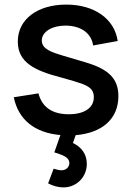

<svg xmlns="http://www.w3.org/2000/svg" viewBox="-20 -575 576 836"><path d="M256.5 241C312 241 358 197 358 138.5C358 96.5 335.5 66 297.5 47.5L309.5 13.5C426 4 495.5 -58.5 495.5 -156C495.5 -230.5 456 -272.5 354.5 -303C316 -314.5 281 -325 253 -333C205.5 -347.5 162 -361 162 -398.5C162 -436.5 206 -463.5 265 -463.5C332 -463.5 378 -430.5 385.5 -377L492.5 -396.5C478.5 -493 391 -555 268.5 -555C142.5 -555 57.5 -490.5 57.5 -394.5C57.5 -304 128.5 -268 246.5 -237.5C287.5 -226.5 319.5 -216.5 338 -210C378 -194.5 388.5 -178.5 388.5 -151.5C388.5 -104.5 346 -77.5 279.5 -77.5C208 -77.5 163 -108 147.5 -168.5L40 -151.5C60 -53.5 131.5 3.5 243 13L216.5 88.5C218 89 218.5 89.5 220 89.5C234 94 245 98 253.5 101.5C269.5 108.5 282 119 282 135.5C282 152 268 166.5 247.5 166.5C239 166.5 227.5 164 213.5 159.5L189.5 223.5C212 235 234 241 256.5 241Z"/></svg>

Font: Vela Sans SemBd
Style: Regular
Weight: 600
Designer: Principal design: Mikhail Sharanda - project Manrope.
Design modification: Ravid Balaliev
Foundry: Mikhail Sharanda
Version: Version 1.001